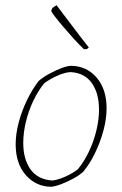

<svg xmlns="http://www.w3.org/2000/svg" viewBox="-20 -709 468 735"><path d="M175 6Q117 5 78.5 -39Q40 -83 40 -157Q40 -197 52 -241.5Q64 -286 84 -327Q104 -368 128 -399Q144 -413 167.5 -426Q191 -439 214.5 -448Q238 -457 253 -457Q312 -456 350 -412Q388 -368 388 -294Q388 -254 376 -209.5Q364 -165 344 -123.5Q324 -82 299 -52Q284 -38 260 -25Q236 -12 213 -3.5Q190 5 175 6ZM180 -18Q200 -20 227 -31.5Q254 -43 278 -61Q302 -90 320.5 -129Q339 -168 349 -209.5Q359 -251 359 -289Q359 -352 331.5 -391Q304 -430 250 -433Q229 -432 201.5 -420Q174 -408 150 -391Q126 -362 107.5 -323Q89 -284 79 -242Q69 -200 69 -162Q69 -100 96.5 -61Q124 -22 180 -18ZM312 -521H301Q284 -537 263 -560Q242 -583 222.5 -606Q203 -629 190 -646Q177 -663 176 -667L180 -678Q191 -686 197 -689L201 -683L289 -567L320 -527Z"/></svg>

Font: Labrada ExtraLight
Style: Italic
Weight: 200
Italic angle: -7°
Designer: Mercedes Jáuregui
Foundry: Omnibus-Type Team
Version: Version 1.000; ttfautohint (v1.8.4.7-5d5b)